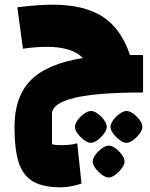

<svg xmlns="http://www.w3.org/2000/svg" viewBox="-20 -505 640 820"><path d="M591 -270V-110Q394 -110 298 -87Q202 -64 202 -18V111Q215 115 243 115Q281 115 310 107L328 279Q280 295 239 295Q162 295 119.5 269Q77 243 59.5 188Q42 133 42 37Q42 -92 111.5 -162.5Q181 -233 334 -257Q289 -305 179 -305Q135 -305 78 -297L54 -474Q145 -485 205 -485Q340 -485 419 -433.5Q498 -382 535 -270ZM368 105Q349 105 324.5 80.5Q300 56 300 37Q300 24 311.5 8Q323 -8 339.5 -19.5Q356 -31 368 -31Q388 -31 412 -7Q436 17 436 37Q436 56 411.5 80.5Q387 105 368 105ZM588 37Q588 56 563.5 80.5Q539 105 520 105Q501 105 476.5 80.5Q452 56 452 37Q452 24 463.5 8Q475 -8 491.5 -19.5Q508 -31 520 -31Q540 -31 564 -7Q588 17 588 37ZM512 185Q512 204 487.5 228.5Q463 253 444 253Q425 253 400.5 228.5Q376 204 376 185Q376 172 387.5 156Q399 140 415.5 128.5Q432 117 444 117Q464 117 488 141Q512 165 512 185Z"/></svg>

Font: Changa ExtraBold
Style: Regular
Weight: 800
Designer: Eduardo Rodriguez Tunni
Foundry: Eduardo Rodriguez Tunni
Version: Version 2.002; ttfautohint (v1.5) -l 8 -r 50 -G 220 -x 14 -H